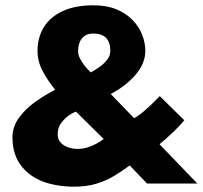

<svg xmlns="http://www.w3.org/2000/svg" viewBox="-20 -692 764 724"><path d="M257 12Q226.5 12 191 6Q109 -8.5 65 -60.5Q27 -105 27 -173.5Q27 -214.5 51.5 -248Q76 -281.5 112.8 -307.8Q149.5 -334 188 -353.5Q159 -389.5 140.2 -425.2Q121.5 -461 121.5 -500Q121.5 -551 145.5 -589.8Q169.5 -628.5 216.5 -650.2Q263.5 -672 332 -672Q382.5 -672 419.2 -656.8Q456 -641.5 480.2 -616.2Q504.5 -591 516.2 -560.5Q528 -530 528 -500Q528 -455 494 -413.5Q458.5 -370 397.5 -337.5L485.5 -246.5Q515 -260 582.5 -329.5L675 -238.5Q640 -196.5 581.5 -148L724 0H534.5L469 -68Q440 -46.5 410 -28.5Q380 -10.5 343.2 0.8Q306.5 12 257 12ZM322.5 -419Q339 -428 355.8 -440Q372.5 -452 384.2 -467Q396 -482 396 -500Q396 -565.5 332 -565.5Q311 -565.5 298.5 -556.2Q286 -547 280.2 -532Q274.5 -517 274.5 -500Q274.5 -485 282 -470.5Q296 -443.5 322.5 -419ZM272 -130.5Q293 -130.5 311 -136.5Q345 -147.5 371 -168L266.5 -271Q231.5 -258 208.5 -225Q197.5 -208.5 197.5 -185.5Q197.5 -166 209 -154Q220.5 -142 237.8 -136.2Q255 -130.5 272 -130.5Z"/></svg>

Font: Lucymar Sans
Style: Bold
Weight: 700
Foundry: The League of Moveable Type (original font) / Main changes by Cristiano Sobral with portions from Mirco Monsees
Version: Version 2.001;August 30, 2020;FontCreator 13.0.0.2681 64-bit